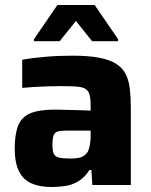

<svg xmlns="http://www.w3.org/2000/svg" viewBox="-20 -741 606 769"><path d="M186 8Q138 8 105 -7Q72 -22 55.5 -56Q39 -90 39 -145Q39 -203 52.5 -237.5Q66 -272 101 -287Q136 -302 200 -302Q209 -302 225.5 -301.5Q242 -301 263 -300.5Q284 -300 305 -299.5Q326 -299 343 -298V-317Q343 -346 338.5 -362Q334 -378 321.5 -385.5Q309 -393 284 -394.5Q259 -396 218 -396Q195 -396 167.5 -395Q140 -394 113.5 -392.5Q87 -391 69 -389V-502Q110 -509 161.5 -513.5Q213 -518 270 -518Q334 -518 376.5 -510Q419 -502 445 -485.5Q471 -469 483.5 -444Q496 -419 500 -385Q504 -351 504 -308V0H350L346 -60H338Q319 -30 294 -15Q269 0 241 4Q213 8 186 8ZM262 -106Q280 -106 293.5 -108.5Q307 -111 316.5 -117.5Q326 -124 332 -134Q337 -145 340 -161Q343 -177 343 -199V-218H250Q225 -218 212 -214.5Q199 -211 194.5 -198.5Q190 -186 190 -160Q190 -138 195 -126Q200 -114 215.5 -110Q231 -106 262 -106ZM116 -576V-584L210 -721H359L453 -584V-576H349L284 -657L219 -576Z"/></svg>

Font: Saira Thin
Style: Bold
Weight: 700
Version: Version 1.101